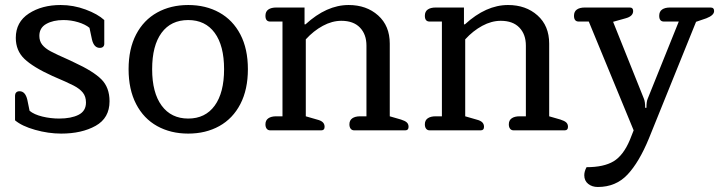

<svg xmlns="http://www.w3.org/2000/svg" viewBox="-20 -520 2870 766"><path d="M40 -40V-139Q40 -146 44.5 -151Q49 -156 58 -156Q81 -156 89 -122L98 -78Q116 -63 149 -55Q182 -47 216 -47Q264 -47 293.5 -62Q323 -77 323 -111Q323 -135 310.5 -150.5Q298 -166 274 -178.5Q250 -191 189 -217Q112 -252 77.5 -285Q43 -318 43 -369Q43 -432 95 -466Q147 -500 222 -500Q273 -500 321.5 -482Q370 -464 396 -440V-345Q396 -338 391.5 -333.5Q387 -329 378 -329Q355 -329 347 -362L337 -409Q320 -423 291.5 -431.5Q263 -440 233 -440Q192 -440 164.5 -424.5Q137 -409 137 -377Q137 -356 148.5 -341.5Q160 -327 182.5 -315Q205 -303 255 -281L276 -271Q352 -236 384.5 -203.5Q417 -171 417 -116Q417 -49 361.5 -18Q306 13 224 13Q173 13 120 -2Q67 -17 40 -40Z M493 -244Q493 -325 523 -382.5Q553 -440 607 -470Q661 -500 731 -500Q801 -500 855 -470Q909 -440 939 -382.5Q969 -325 969 -244Q969 -163 939 -105Q909 -47 855 -17Q801 13 731 13Q661 13 607 -17Q553 -47 523 -105Q493 -163 493 -244ZM874 -244Q874 -338 836.5 -389Q799 -440 731 -440Q662 -440 624.5 -389Q587 -338 587 -244Q587 -150 625 -98.5Q663 -47 731 -47Q799 -47 836.5 -98.5Q874 -150 874 -244Z M1058 0Q1049 0 1044 -6.5Q1039 -13 1039 -24Q1039 -40 1050.5 -48Q1062 -56 1082 -56H1107V-434H1058Q1039 -434 1039 -457Q1039 -474 1050.5 -482Q1062 -490 1082 -490H1195V-423H1199Q1283 -500 1371 -500Q1442 -500 1488.5 -458.5Q1535 -417 1535 -346V-56L1580 -43Q1596 -38 1603 -31.5Q1610 -25 1610 -14Q1610 0 1597 0H1393Q1384 0 1379 -6.5Q1374 -13 1374 -24Q1374 -40 1385.5 -48Q1397 -56 1417 -56H1442V-338Q1442 -383 1416 -410Q1390 -437 1342 -437Q1305 -437 1268 -417Q1231 -397 1200 -363V-56L1245 -43Q1261 -39 1268 -32Q1275 -25 1275 -14Q1275 0 1262 0Z M1694 0Q1685 0 1680 -6.5Q1675 -13 1675 -24Q1675 -40 1686.5 -48Q1698 -56 1718 -56H1743V-434H1694Q1675 -434 1675 -457Q1675 -474 1686.5 -482Q1698 -490 1718 -490H1831V-423H1835Q1919 -500 2007 -500Q2078 -500 2124.5 -458.5Q2171 -417 2171 -346V-56L2216 -43Q2232 -38 2239 -31.5Q2246 -25 2246 -14Q2246 0 2233 0H2029Q2020 0 2015 -6.5Q2010 -13 2010 -24Q2010 -40 2021.5 -48Q2033 -56 2053 -56H2078V-338Q2078 -383 2052 -410Q2026 -437 1978 -437Q1941 -437 1904 -417Q1867 -397 1836 -363V-56L1881 -43Q1897 -39 1904 -32Q1911 -25 1911 -14Q1911 0 1898 0Z M2311 179Q2311 164 2320 147Q2389 147 2428 123.5Q2467 100 2493 38L2508 0L2329 -434H2289Q2270 -434 2270 -457Q2270 -474 2281.5 -482Q2293 -490 2313 -490H2493Q2506 -490 2506 -476Q2506 -455 2476 -447L2426 -433L2549 -126Q2554 -114 2554 -90H2559Q2559 -115 2564 -126L2688 -434H2629Q2610 -434 2610 -457Q2610 -474 2621.5 -482Q2633 -490 2653 -490H2815Q2829 -490 2829 -476Q2829 -459 2798 -447L2757 -433L2569 32Q2530 127 2483.5 176.5Q2437 226 2365 226Q2342 226 2326.5 213.5Q2311 201 2311 179Z"/></svg>

Font: Maitree Medium
Style: Regular
Weight: 500
Designer: CadsonDemak Team
Foundry: CadsonDemak
Version: Version 1.010